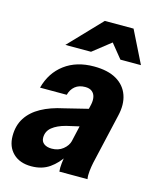

<svg xmlns="http://www.w3.org/2000/svg" viewBox="-113 -817 728 903"><g transform="rotate(15 251.0 -365.0)"><path d="M261 0Q259 -19 261.5 -40.5Q264 -62 269 -90H266L324 -345Q328 -365 324.5 -381Q321 -397 309 -406.5Q297 -416 276 -416Q246 -416 227 -400.5Q208 -385 201 -358H71Q91 -434 148.5 -477Q206 -520 291 -520Q359 -520 401 -495.5Q443 -471 458.5 -427Q474 -383 460 -325L404 -81Q400 -62 397.5 -39.5Q395 -17 398 0ZM126 10Q70 10 37.5 -21.5Q5 -53 5 -106Q5 -157 29 -194Q53 -231 97.5 -255.5Q142 -280 204 -293L350 -329L328 -237L236 -216Q194 -205 170 -185.5Q146 -166 146 -135Q146 -116 160 -105.5Q174 -95 198 -95Q230 -95 252.5 -113Q275 -131 281 -155L276 -82Q251 -41 214.5 -15.5Q178 10 126 10ZM134 -583 284 -740H424L502 -583H402L303 -705H414L259 -583Z"/></g></svg>

Font: Instrument Sans SemiCondensed
Style: Bold Italic
Weight: 700
Width: 4
Italic angle: -13°
Designer: Rodrigo Fuenzalida
Foundry: fragTYPE
Version: Version 1.000;gftools[0.9.28]